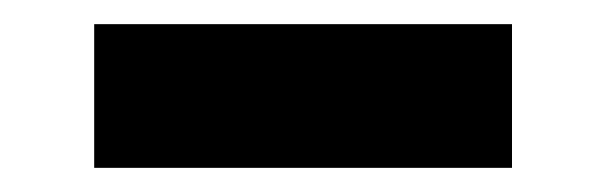

<svg xmlns="http://www.w3.org/2000/svg" viewBox="-20 -335 502 159"><path d="M58 -196V-315H404V-196Z"/></svg>

Font: Outfit SemiBold
Style: Regular
Weight: 600
Designer: Rodrigo Fuenzalida
Foundry: fragTYPE
Version: Version 1.100;gftools[0.9.27]